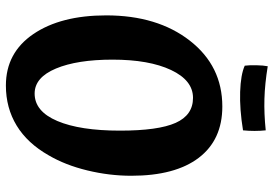

<svg xmlns="http://www.w3.org/2000/svg" viewBox="-162 -770 951 668"><g transform="rotate(90 314.0 -435.5)"><path d="M350 -733Q466 -733 528.5 -651Q591 -569 591 -416Q591 -340 572.5 -263.5Q554 -187 520 -129Q478 -55 416.5 -17.5Q355 20 277 20Q163 20 98 -75.5Q33 -171 33 -329Q33 -507 121 -620Q209 -733 350 -733ZM305 -80Q367 -80 400.5 -159Q434 -238 434 -377Q434 -510 407 -570.5Q380 -631 320 -631Q259 -631 223 -554.5Q187 -478 187 -351Q187 -228 218 -154Q249 -80 305 -80ZM433 -805Q359 -793 299 -795Q239 -797 208 -811Q206 -827 206.5 -851.5Q207 -876 210 -891Q271 -881 323 -879.5Q375 -878 433 -884Q435 -865 435 -845Q435 -825 433 -805Z"/></g></svg>

Font: Atma SemiBold
Style: Regular
Weight: 600
Designer: Gregori Vincens, Jeremie Hornus, Riccardo Olocco, Yoann Minet.
Foundry: black foundry
Version: Version 1.102;PS 1.100;hotconv 1.0.86;makeotf.lib2.5.63406